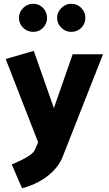

<svg xmlns="http://www.w3.org/2000/svg" viewBox="-20 -771 573 1012"><path d="M167 12Q161 30 139.5 45.5Q118 61 91.5 73.5Q65 86 42 96L96 221Q141 210 183.5 187.5Q226 165 259 132Q292 99 308 61L523 -485H363L264 -201L158 -503L10 -460L181 -21ZM155 -603Q186 -603 207 -624.5Q228 -646 228 -677Q228 -707 207 -729Q186 -751 155 -751Q124 -751 102 -729Q80 -707 80 -677Q80 -646 102 -624.5Q124 -603 155 -603ZM355 -603Q387 -603 408.5 -624.5Q430 -646 430 -677Q430 -707 408.5 -729Q387 -751 355 -751Q326 -751 303.5 -729Q281 -707 281 -677Q281 -646 303.5 -624.5Q326 -603 355 -603Z"/></svg>

Font: Catamaran Thin ExtraBold
Style: Regular
Weight: 800
Version: Version 2.000